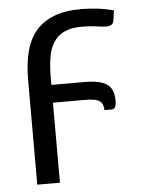

<svg xmlns="http://www.w3.org/2000/svg" viewBox="-49 -524 532 725"><g transform="rotate(-5 217.0 -162.0)"><path d="M403.8 -434.1Q401.9 -419.9 394 -415.5Q386.2 -411.1 375 -411.1Q361.8 -411.1 338.4 -414.8Q314.9 -418.5 283.2 -418.5Q241.2 -418.5 215.1 -405.8Q189 -393.1 174.3 -369.4Q159.7 -345.7 154.3 -312Q148.9 -278.3 148.9 -236.3V-209.5H273.4Q306.2 -209.5 327.6 -204.6Q349.1 -199.7 361.8 -189.7Q374.5 -179.7 379.9 -164.1Q385.3 -148.4 385.3 -127Q385.3 -115.7 381.8 -106.4Q378.4 -97.2 364.3 -97.2H340.3Q339.8 -110.4 336.2 -118.9Q332.5 -127.4 324.5 -132.6Q316.4 -137.7 303.2 -139.9Q290 -142.1 270.5 -142.1H148.9V161.1H63V-236.3Q63 -296.4 75 -342.8Q86.9 -389.2 113.5 -420.7Q140.1 -452.1 182.4 -468.5Q224.6 -484.9 285.2 -484.9Q315.9 -484.9 346.9 -481.2Q377.9 -477.5 408.7 -469.2Z"/></g></svg>

Font: Carlito
Style: Regular
Weight: 400
Designer: Lukasz Dziedzic
Foundry: tyPoland Lukasz Dziedzic
Version: Version 1.103; Beta1; all basic design good, some composites